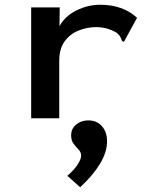

<svg xmlns="http://www.w3.org/2000/svg" viewBox="-20 -496 640 807"><path d="M111 -465H231L230 -386Q253 -428 301 -452Q349 -476 401 -476Q497 -476 556 -421L505 -328L501 -320L493 -324Q490 -332 486.5 -339.5Q483 -347 471 -358Q431 -382 384 -382Q346 -382 310 -367.5Q274 -353 251.5 -322Q229 -291 229 -240V1H111ZM317 291 263 243Q291 219 306 196Q321 173 321 158Q321 144 310.5 133Q300 122 289.5 108.5Q279 95 279 73Q279 45 300 27.5Q321 10 351 10Q387 10 408.5 34.5Q430 59 430 98Q430 143 400.5 192Q371 241 317 291Z"/></svg>

Font: Inconsolata Expanded Bold
Style: Regular
Weight: 700
Width: 7
Monospace: yes
Designer: Raph Levien, Cyreal, Brenton Simpson
Foundry: Raph Levien, Cyreal, Google
Version: Version 3.001; ttfautohint (v1.8.2.53-6de2)